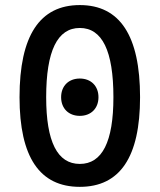

<svg xmlns="http://www.w3.org/2000/svg" viewBox="-20 -723 626 753"><path d="M293 9.8C450.2 9.8 529.3 -106.4 529.3 -341.8C529.3 -583 450.2 -703.1 293 -703.1C135.7 -703.1 56.6 -583 56.6 -341.8C56.6 -106.4 135.7 9.8 293 9.8ZM293 -80.1C205.1 -80.1 161.1 -167 161.1 -341.8C161.1 -523.4 205.1 -613.3 293 -613.3C380.9 -613.3 424.8 -523.4 424.8 -341.8C424.8 -167 380.9 -80.1 293 -80.1ZM293 -268.6C336.9 -268.6 366.2 -297.9 366.2 -341.8C366.2 -385.7 336.9 -415 293 -415C249 -415 219.7 -385.7 219.7 -341.8C219.7 -297.9 249 -268.6 293 -268.6Z"/></svg>

Font: Cascadia Code PL
Style: Regular
Weight: 400
Monospace: yes
Designer: Aaron Bell
Foundry: Saja Typeworks
Version: Version 2404.023